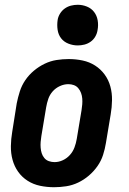

<svg xmlns="http://www.w3.org/2000/svg" viewBox="-20 -775 540 803"><path d="M206 8Q176 8 147.5 2Q119 -4 95.5 -19Q72 -34 56 -56.5Q40 -79 32.5 -106.5Q25 -134 25.5 -164Q26 -194 31 -223L50 -343Q55 -368 63 -393Q71 -418 86 -440Q101 -462 122 -479.5Q143 -497 167 -508.5Q191 -520 216.5 -524Q242 -528 267 -528Q297 -528 325.5 -522Q354 -516 377.5 -501Q401 -486 417.5 -463.5Q434 -441 441.5 -413.5Q449 -386 448.5 -356Q448 -326 443 -297L423 -177Q419 -152 411 -127Q403 -102 387.5 -80Q372 -58 351.5 -40.5Q331 -23 307 -11.5Q283 0 257 4Q231 8 206 8ZM208 -97Q226 -97 243 -105Q260 -113 272.5 -127Q285 -141 291.5 -158.5Q298 -176 301 -194L321 -314Q323 -326 324 -338.5Q325 -351 324 -363Q323 -375 319 -386Q315 -397 307.5 -406Q300 -415 289 -419Q278 -423 266 -423Q248 -423 230.5 -415Q213 -407 200.5 -393Q188 -379 182 -361.5Q176 -344 173 -326L153 -206Q151 -194 150 -181.5Q149 -169 150 -157Q151 -145 154.5 -134Q158 -123 165.5 -114Q173 -105 184.5 -101Q196 -97 208 -97ZM305 -585Q285 -585 266 -592.5Q247 -600 235.5 -615Q224 -630 221 -650Q218 -670 221 -691Q223 -705 231 -718Q239 -731 251 -739.5Q263 -748 277 -751.5Q291 -755 305 -755Q325 -755 343.5 -747.5Q362 -740 373.5 -725Q385 -710 388.5 -690Q392 -670 388 -649Q386 -635 378.5 -622Q371 -609 359 -600.5Q347 -592 333 -588.5Q319 -585 305 -585Z"/></svg>

Font: Iosevka Curly Extrabold
Style: Italic
Weight: 800
Italic angle: -9°
Monospace: yes
Designer: Belleve Invis
Foundry: Belleve Invis
Version: Version 22.1.2; ttfautohint (v1.8.4)